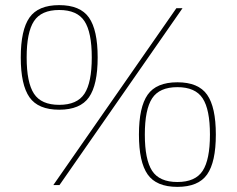

<svg xmlns="http://www.w3.org/2000/svg" viewBox="-20 -722 923 749"><path d="M95 -653.5Q129 -702 211 -702Q293 -702 327 -653.5Q361 -605 361 -498Q361 -391 327 -342.5Q293 -294 211 -294Q129 -294 95 -342.5Q61 -391 61 -498Q61 -605 95 -653.5ZM212 0H188L668 -690H692ZM309.5 -639.5Q281 -683 211 -683Q141 -683 112.5 -639.5Q84 -596 84 -498Q84 -400 112.5 -356.5Q141 -313 211 -313Q281 -313 309.5 -356.5Q338 -400 338 -498Q338 -596 309.5 -639.5ZM556 -352.5Q590 -401 672 -401Q754 -401 788 -352.5Q822 -304 822 -197Q822 -90 788 -41.5Q754 7 672 7Q590 7 556 -41.5Q522 -90 522 -197Q522 -304 556 -352.5ZM770.5 -338.5Q742 -382 672 -382Q602 -382 573.5 -338.5Q545 -295 545 -197Q545 -99 573.5 -55.5Q602 -12 672 -12Q742 -12 770.5 -55.5Q799 -99 799 -197Q799 -295 770.5 -338.5Z"/></svg>

Font: Exo 2.0 Thin
Style: Regular
Weight: 250
Designer: Natanael Gama
Version: Version 1.001;PS 001.001;hotconv 1.0.70;makeotf.lib2.5.58329